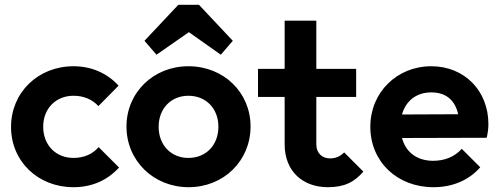

<svg xmlns="http://www.w3.org/2000/svg" viewBox="-20 -770 2078 800"><path d="M286 10C362 10 427 -18 476 -72L391 -157C366 -128 330 -112 286 -112C213 -112 160 -165 160 -242C160 -318 213 -371 286 -371C329 -371 364 -356 390 -328L474 -413C427 -465 361 -494 286 -494C139 -494 26 -385 26 -241C26 -98 138 10 286 10Z M766 10C912 10 1024 -100 1024 -243C1024 -385 912 -494 765 -494C619 -494 507 -384 507 -243C507 -100 620 10 766 10ZM582 -600 632 -542 767 -636 900 -542 950 -600 809 -750H723ZM641 -242C641 -317 692 -371 765 -371C838 -371 890 -318 890 -242C890 -166 839 -112 765 -112C692 -112 641 -166 641 -242Z M1346 10C1416 10 1457 -12 1494 -55L1414 -135C1398 -119 1380 -110 1355 -110C1324 -110 1298 -130 1298 -169V-366H1464V-483H1298V-684H1166V-483H1055V-366H1166V-169C1166 -55 1243 10 1346 10Z M1786 10C1864 10 1933 -18 1981 -73L1904 -150C1875 -117 1833 -100 1785 -100C1718 -100 1671 -135 1655 -195L2008 -196C2013 -218 2015 -236 2015 -253C2015 -392 1915 -494 1777 -494C1634 -494 1523 -385 1523 -242C1523 -96 1635 10 1786 10ZM1655 -293C1671 -350 1715 -385 1777 -385C1838 -385 1876 -353 1889 -294Z"/></svg>

Font: MV Cash SemiBold
Style: Regular
Weight: 600
Designer: Rodrigo Fuenzalida
Foundry: fragTYPE
Version: Version 1.100;Glyphs 3.1.2 (3151)